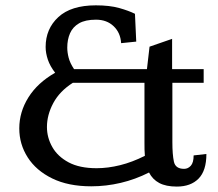

<svg xmlns="http://www.w3.org/2000/svg" viewBox="-20 -687 818 719"><path d="M642.1 11.7Q601.6 11.7 576.4 -1.7Q551.3 -15.1 538.1 -41Q486.8 -15.1 432.1 -2.2Q377.4 10.7 321.8 10.7Q235.8 10.7 175.5 -18.8Q115.2 -48.3 83.7 -97.7Q52.2 -147 52.2 -206.1Q52.2 -267.6 86.4 -322.3Q120.6 -377 186.5 -414.6Q167.5 -439 159.2 -463.6Q150.9 -488.3 150.9 -511.2Q150.9 -579.1 198.5 -623Q246.1 -667 338.9 -667Q390.6 -667 426.3 -657Q461.9 -647 485.4 -635.3L490.2 -531.2L433.6 -525.4Q431.2 -564.5 405.5 -588.9Q379.9 -613.3 339.4 -613.3Q299.3 -613.3 275.9 -599.6Q252.4 -585.9 242.2 -562.3Q231.9 -538.6 231.9 -508.8Q231.9 -490.7 237.1 -470.7Q242.2 -450.7 257.3 -428.2H530.3L540 -512.2L624.5 -541.5V-428.2H742.7V-377H625.5V-154.8Q625.5 -107.9 631.3 -81.3Q637.2 -54.7 669.4 -54.7Q684.1 -54.7 694.6 -66.4Q705.1 -78.1 705.1 -105L752.9 -110.4Q752.9 -47.9 723.6 -18.1Q694.3 11.7 642.1 11.7ZM341.8 -57.1Q384.3 -57.1 429.7 -68.4Q475.1 -79.6 522.5 -103.5Q521.5 -113.3 521.2 -127Q521 -140.6 521 -152.3V-377H252.9Q203.6 -345.7 179.7 -301.3Q155.8 -256.8 155.8 -211.4Q155.8 -171.9 175.8 -136.5Q195.8 -101.1 236.8 -79.1Q277.8 -57.1 341.8 -57.1Z"/></svg>

Font: Kameron Medium
Style: Regular
Weight: 500
Designer: Vernon Adams
Foundry: Vernon Adams
Version: Version 1.100